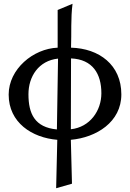

<svg xmlns="http://www.w3.org/2000/svg" viewBox="-20 -721 690 1019"><path d="M26 -219C26 -70 150 10 284 21L278 278L362 254L356 21C491 9 624 -73 624 -220C624 -377 506 -464 357 -468C360 -546 355 -624 365 -701L286 -668V-468C156 -463 26 -354 26 -219ZM131 -221C131 -315 185 -399 288 -410L282 -34C164 -45 131 -118 131 -221ZM356 -35 357 -411C472 -406 518 -329 518 -226C518 -134 458 -46 356 -35Z"/></svg>

Font: KpMath
Style: SansBold
Weight: 700
Version: Version 0.66